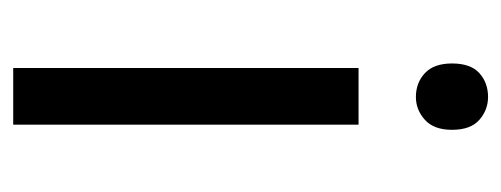

<svg xmlns="http://www.w3.org/2000/svg" viewBox="-260 -518 777 298"><g transform="rotate(90 129.0 -368.5)"><path d="M173 -536V0H85V-536ZM130 -737Q150 -737 165.5 -723.5Q181 -710 181 -681Q181 -653 165.5 -639Q150 -625 130 -625Q108 -625 93 -639Q78 -653 78 -681Q78 -710 93 -723.5Q108 -737 130 -737Z"/></g></svg>

Font: hextamil15
Style: Book
Weight: 400
Designer: Jelle Bosma - Monotype Design Team
Foundry: Monotype Imaging Inc.
Version: Version 2.003